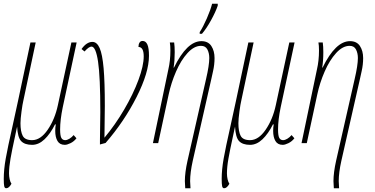

<svg xmlns="http://www.w3.org/2000/svg" viewBox="-23 -762 1994 1022"><path d="M-3 190Q-3 141 7.5 82Q18 23 44 -92L73 -225L139 -536H167L101 -225Q97 -209 91.5 -168.5Q86 -128 86 -106Q86 -62 98 -39Q110 -16 148 -16Q193 -16 231 -71.5Q269 -127 285 -202L357 -536H385L311 -191Q297 -124 297 -73Q297 -40 303.5 -28Q310 -16 324 -16Q334 -16 346.5 -23.5Q359 -31 369 -43L384 -26Q371 -9 352.5 0Q334 9 322 9Q295 9 283 -11.5Q271 -32 271 -65Q271 -84 274 -100H270Q245 -50 214 -20.5Q183 9 148 9Q109 9 90 -10.5Q71 -30 68 -88Q60 -48 55 -27Q41 37 33 82Q25 127 25 161Q25 177 28.5 192.5Q32 208 38 216Q25 240 10 240Q2 240 -0.5 229.5Q-3 219 -3 190Z M509 -14Q511 -124 511 -165Q511 -353 499 -433.5Q487 -514 464 -514Q450 -514 427 -488L411 -501Q438 -539 469 -539Q493 -539 507.5 -506Q522 -473 528.5 -399Q535 -325 535 -199Q535 -155 533 -29Q590 -97 638 -179Q686 -261 714 -336.5Q742 -412 742 -462Q742 -512 714 -512Q714 -526 719.5 -535Q725 -544 736 -544Q753 -544 761.5 -525Q770 -506 770 -465Q770 -376 704 -245.5Q638 -115 539 -1L509 7Z M961 202Q961 157 975 94L1074 -342Q1091 -415 1091 -453Q1091 -479 1081 -498.5Q1071 -518 1047 -518Q1010 -518 975 -479.5Q940 -441 914 -381Q888 -321 875 -260L819 0H791L873 -392Q884 -439 884 -493Q884 -520 881 -536H904Q907 -515 907 -484Q907 -438 901 -402H903Q972 -543 1049 -543Q1085 -543 1102 -517Q1119 -491 1119 -453Q1119 -418 1111 -383Q1103 -348 1102 -342L1003 94Q989 157 989 202Q989 214 991 240H963Q961 214 961 202ZM1040 -591Q1058 -618 1078 -664Q1098 -710 1106 -742H1136V-732Q1125 -699 1100.5 -654.5Q1076 -610 1052 -582H1040Z M1157 190Q1157 141 1167.5 82Q1178 23 1204 -92L1233 -225L1299 -536H1327L1261 -225Q1257 -209 1251.5 -168.5Q1246 -128 1246 -106Q1246 -62 1258 -39Q1270 -16 1308 -16Q1353 -16 1391 -71.5Q1429 -127 1445 -202L1517 -536H1545L1471 -191Q1457 -124 1457 -73Q1457 -40 1463.5 -28Q1470 -16 1484 -16Q1494 -16 1506.5 -23.5Q1519 -31 1529 -43L1544 -26Q1531 -9 1512.5 0Q1494 9 1482 9Q1455 9 1443 -11.5Q1431 -32 1431 -65Q1431 -84 1434 -100H1430Q1405 -50 1374 -20.5Q1343 9 1308 9Q1269 9 1250 -10.5Q1231 -30 1228 -88Q1220 -48 1215 -27Q1201 37 1193 82Q1185 127 1185 161Q1185 177 1188.5 192.5Q1192 208 1198 216Q1185 240 1170 240Q1162 240 1159.5 229.5Q1157 219 1157 190Z M1752 202Q1752 157 1766 94L1865 -342Q1882 -415 1882 -453Q1882 -479 1872 -498.5Q1862 -518 1838 -518Q1801 -518 1766 -479.5Q1731 -441 1705 -381Q1679 -321 1666 -260L1610 0H1582L1664 -392Q1675 -439 1675 -493Q1675 -520 1672 -536H1695Q1698 -515 1698 -484Q1698 -438 1692 -402H1694Q1763 -543 1840 -543Q1876 -543 1893 -517Q1910 -491 1910 -453Q1910 -418 1902 -383Q1894 -348 1893 -342L1794 94Q1780 157 1780 202Q1780 214 1782 240H1754Q1752 214 1752 202Z"/></svg>

Font: Noto Serif CondThin
Style: Italic
Weight: 250
Width: 3
Italic angle: -12°
Designer: Monotype Design Team
Foundry: Monotype Imaging Inc.
Version: Version 1.001